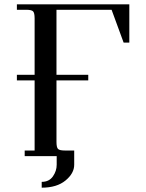

<svg xmlns="http://www.w3.org/2000/svg" viewBox="-20 -722 673 888"><path d="M58.1 -350.1V-376H140.1V-637.2Q140.1 -662.1 133.1 -669.4Q126 -676.8 101.1 -676.8H58.1V-702.1H578.1V-524.9H551.8L496.1 -676.8H241.2V-376H388.2V-350.1H241.2V-65.9Q241.2 -40.5 248.3 -33.2Q255.4 -25.9 279.8 -25.9H323.2V40Q323.2 79.6 283 112.8Q242.7 146 172.9 146V119.1Q207 119.1 224.6 94Q242.2 68.8 242.2 40V0H94.2V-25.9H140.1V-350.1Z"/></svg>

Font: Dihjauti S
Style: Bold
Weight: 700
Designer: T. Christopher White
Version: Version 3.0.0